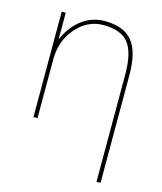

<svg xmlns="http://www.w3.org/2000/svg" viewBox="-112 -613 771 915"><g transform="rotate(15 273.5 -155.0)"><path d="M101 -392H103Q129 -454 179 -492Q229 -530 291 -530Q386 -530 428.5 -478Q471 -426 471 -310V220H451V-310Q451 -418 414 -464Q377 -510 291 -510Q212 -510 156.5 -445.5Q101 -381 101 -290V0H81V-520H101Z"/></g></svg>

Font: Mplus 1p Thin
Style: Regular
Weight: 250
Version: Version 1.061